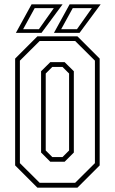

<svg xmlns="http://www.w3.org/2000/svg" viewBox="-20 -868 531 888"><path d="M153 0 50 -103V-597L153 -700H338L441 -597V-103L338 0ZM163.5 -22.5H327.5L419 -113.5V-587.5L327.5 -678.5H163.5L72 -587.5V-113.5ZM212.5 -120 170 -162.5V-538.5L212.5 -580.5H279L321.5 -538.5V-162.5L279 -120ZM222 -141.5H269L299.5 -172V-528L269 -558.5H222L191.5 -528V-172ZM229.5 -716 302 -848H445.5L348 -716ZM53.5 -716 126 -848H269.5L172 -716ZM87 -733H160L229 -830.5H140.5ZM263 -733H336L405 -830.5H316.5Z"/></svg>

Font: Tourney Condensed ExtraLight
Style: Regular
Weight: 200
Width: 3
Designer: Tyler Finck
Foundry: Etcetera Type Co
Version: Version 1.010; ttfautohint (v1.8.3)